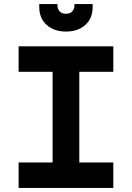

<svg xmlns="http://www.w3.org/2000/svg" viewBox="-20 -929 652 949"><path d="M72 0V-126H240V-574H72V-700H540V-574H372V-126H540V0ZM306 -773Q248 -773 211 -805.5Q174 -838 174 -895V-909H264V-903Q264 -885 274.5 -873Q285 -861 306 -861Q327 -861 337.5 -873Q348 -885 348 -903V-909H438V-895Q438 -838 401.5 -805.5Q365 -773 306 -773Z"/></svg>

Font: Space Mono
Style: Bold
Weight: 700
Monospace: yes
Designer: Colophon Foundry + Benjamin Critton
Foundry: Colophon Foundry & Benjamin Critton
Version: Version 1.003; ttfautohint (v1.8.4.7-5d5b)